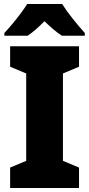

<svg xmlns="http://www.w3.org/2000/svg" viewBox="-20 -947 448 967"><path d="M378 0H31V-103L112 -137V-577L31 -611V-714H378V-611L297 -577V-137L378 -103ZM293 -927Q314 -893 346.5 -852.5Q379 -812 407 -781V-767H292Q270 -781 249 -799Q228 -817 204 -840Q180 -816 160 -798.5Q140 -781 119 -767H2V-781Q19 -799 41 -825Q63 -851 83.5 -878.5Q104 -906 117 -927Z"/></svg>

Font: Noto Sans Sinhala UI SemiCondensed Black
Style: Regular
Weight: 900
Width: 4
Designer: Jelle Bosma - Monotype Design Team
Foundry: Monotype Imaging Inc.
Version: Version 2.006; ttfautohint (v1.8.4.7-5d5b)